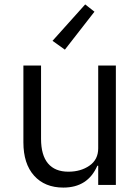

<svg xmlns="http://www.w3.org/2000/svg" viewBox="-20 -838 635 870"><path d="M408 -785 274 -613 218 -653 366 -818ZM86 -193V-541H166V-209Q166 -135 197.5 -97.5Q229 -60 290 -60Q346 -60 385.5 -87.5Q425 -115 425 -166V-541H505V0H425V-87H421Q378 12 267 12Q183 12 134.5 -42Q86 -96 86 -193Z"/></svg>

Font: IBM Plex Sans SC
Style: Regular
Weight: 400
Designer: Mike Abbink; Paul van der Laan; Pieter van Rosmalen; Eunyou Noh; Wujin Sim; Chorong Kim; Dohee Lee; Yejin We; Jinhee Kim
Foundry: Sandoll Inc.
Version: Version 1.000